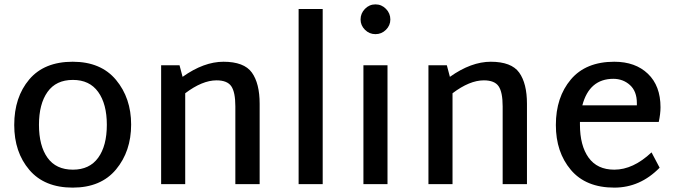

<svg xmlns="http://www.w3.org/2000/svg" viewBox="-20 -841 3085 877"><path d="M45 -270Q45 -397 113.5 -478Q182 -559 312 -559Q441 -559 510 -476Q579 -393 579 -272Q579 -150 510 -67Q441 16 312 16Q183 16 114 -65Q45 -146 45 -270ZM313 -66Q389 -66 428.5 -120.5Q468 -175 468 -271Q468 -366 428.5 -421Q389 -476 313 -476Q236 -476 197 -421Q158 -366 158 -271Q158 -175 197 -120.5Q236 -66 313 -66Z M1001 -559H1000Q1095 -559 1130.5 -509.5Q1166 -460 1166 -367V0H1055V-355Q1055 -420 1036.5 -447Q1018 -474 969 -474Q904 -474 826 -415V0H716V-543H800L814 -490Q911 -559 1001 -559Z M1344 0V-800H1454V0Z M1627 -752Q1627 -780 1647 -800.5Q1667 -821 1695 -821Q1723 -821 1743 -800.5Q1763 -780 1763 -752Q1763 -725 1743 -705Q1723 -685 1695 -685Q1667 -685 1647 -705Q1627 -725 1627 -752ZM1640 0V-543H1750V0Z M2222 -559H2221Q2316 -559 2351.5 -509.5Q2387 -460 2387 -367V0H2276V-355Q2276 -420 2257.5 -447Q2239 -474 2190 -474Q2125 -474 2047 -415V0H1937V-543H2021L2035 -490Q2132 -559 2222 -559Z M2786 -66Q2872 -66 2956 -145L2993 -75Q2904 16 2786 16Q2656 16 2587.5 -65Q2519 -146 2519 -270Q2519 -397 2587.5 -478Q2656 -559 2786 -559Q2882 -559 2939.5 -504Q2997 -449 2997 -351Q2997 -321 2989 -284H2629V-272Q2629 -176 2668.5 -121Q2708 -66 2786 -66ZM2781 -481H2782Q2672 -481 2640 -360H2889V-370Q2889 -424 2857.5 -452.5Q2826 -481 2781 -481Z"/></svg>

Font: Martel Sans DemiBold
Style: Regular
Weight: 600
Designer: Dan Reynolds and Mathieu Réguer
Foundry: Dan Reynolds and Mathieu Réguer
Version: Version 1.001;PS 001.001;hotconv 1.0.70;makeotf.lib2.5.58329